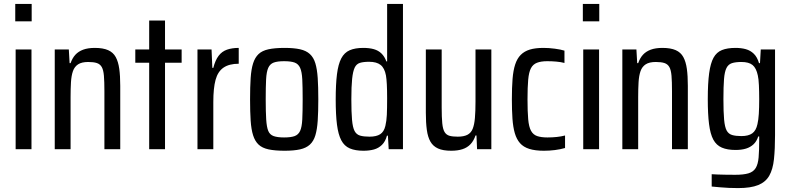

<svg xmlns="http://www.w3.org/2000/svg" viewBox="-20 -763 4043 982"><path d="M58 -654V-743H142V-654ZM60 0V-510H141V0Z M260 0V-510H332L336 -440H341Q350 -466 365.5 -483Q381 -500 405.5 -509Q430 -518 465 -518Q507 -518 533 -506.5Q559 -495 572 -471Q585 -447 590 -411Q595 -375 595 -324V0H514V-296Q514 -346 511.5 -375.5Q509 -405 500.5 -420Q492 -435 475.5 -440.5Q459 -446 431 -446Q398 -446 379.5 -434Q361 -422 353 -399Q345 -376 343 -342.5Q341 -309 341 -266V0Z M743 0V-442H672V-510H743V-658H824V-510H909V-442H824V0Z M990 0V-510H1062L1066 -416H1071Q1081 -455 1098 -477.5Q1115 -500 1141 -509Q1167 -518 1201 -518V-437Q1152 -437 1123 -417Q1094 -397 1082.5 -354.5Q1071 -312 1071 -241V0Z M1436 8Q1386 8 1353.5 1Q1321 -6 1302.5 -23.5Q1284 -41 1274.5 -71Q1265 -101 1262 -146Q1259 -191 1259 -255Q1259 -319 1262 -364Q1265 -409 1274.5 -439Q1284 -469 1302.5 -486.5Q1321 -504 1353.5 -511Q1386 -518 1436 -518Q1483 -518 1514.5 -511Q1546 -504 1565 -486.5Q1584 -469 1593 -439Q1602 -409 1605 -364Q1608 -319 1608 -255Q1608 -191 1605 -146Q1602 -101 1593 -71Q1584 -41 1565 -23.5Q1546 -6 1514.5 1Q1483 8 1436 8ZM1433 -60Q1468 -60 1487 -67Q1506 -74 1515 -93.5Q1524 -113 1526 -152Q1528 -191 1528 -255Q1528 -319 1526 -357.5Q1524 -396 1515 -416Q1506 -436 1487 -443Q1468 -450 1433 -450Q1399 -450 1380 -443Q1361 -436 1352 -416Q1343 -396 1341 -357Q1339 -318 1339 -255Q1339 -191 1341.5 -152Q1344 -113 1352 -93.5Q1360 -74 1379.5 -67Q1399 -60 1433 -60Z M1839 8Q1797 8 1769 -4Q1741 -16 1725.5 -45.5Q1710 -75 1703.5 -125.5Q1697 -176 1697 -254Q1697 -332 1703.5 -383.5Q1710 -435 1725.5 -464.5Q1741 -494 1768.5 -506Q1796 -518 1838 -518Q1869 -518 1892 -511.5Q1915 -505 1931 -489.5Q1947 -474 1956 -449H1960V-743H2041V0H1968L1964 -69H1959Q1951 -39 1933.5 -22Q1916 -5 1892.5 1.5Q1869 8 1839 8ZM1870 -64Q1905 -64 1924.5 -76.5Q1944 -89 1951 -119Q1957 -144 1958.5 -175.5Q1960 -207 1960 -261Q1960 -302 1958.5 -331Q1957 -360 1954 -377Q1947 -415 1926.5 -431Q1906 -447 1868 -447Q1839 -447 1821 -441.5Q1803 -436 1794 -417Q1785 -398 1781 -359.5Q1777 -321 1777 -255Q1777 -189 1780.5 -150Q1784 -111 1793.5 -93Q1803 -75 1821.5 -69.5Q1840 -64 1870 -64Z M2288 8Q2246 8 2220.5 -3.5Q2195 -15 2181.5 -38.5Q2168 -62 2163 -99Q2158 -136 2158 -186V-510H2239V-214Q2239 -163 2242 -132.5Q2245 -102 2254 -87.5Q2263 -73 2279 -68.5Q2295 -64 2321 -64Q2352 -64 2370.5 -73.5Q2389 -83 2397.5 -104Q2406 -125 2409 -159.5Q2412 -194 2412 -244V-510H2493V0H2420L2417 -70H2412Q2403 -43 2386.5 -25.5Q2370 -8 2345.5 0Q2321 8 2288 8Z M2762 8Q2717 8 2687 -1.5Q2657 -11 2639.5 -31Q2622 -51 2613 -82Q2604 -113 2601 -156Q2598 -199 2598 -255Q2598 -315 2601.5 -359Q2605 -403 2615 -433.5Q2625 -464 2643.5 -482.5Q2662 -501 2690 -509.5Q2718 -518 2760 -518Q2787 -518 2817.5 -514Q2848 -510 2867 -504V-441Q2848 -446 2825 -448Q2802 -450 2779 -450Q2747 -450 2726.5 -442Q2706 -434 2695.5 -414Q2685 -394 2681.5 -355.5Q2678 -317 2678 -255Q2678 -192 2681.5 -153Q2685 -114 2696 -94Q2707 -74 2727.5 -67Q2748 -60 2780 -60Q2805 -60 2828 -62.5Q2851 -65 2870 -70V-6Q2846 1 2818 4.5Q2790 8 2762 8Z M2961 -654V-743H3045V-654ZM2963 0V-510H3044V0Z M3163 0V-510H3235L3239 -440H3244Q3253 -466 3268.5 -483Q3284 -500 3308.5 -509Q3333 -518 3368 -518Q3410 -518 3436 -506.5Q3462 -495 3475 -471Q3488 -447 3493 -411Q3498 -375 3498 -324V0H3417V-296Q3417 -346 3414.5 -375.5Q3412 -405 3403.5 -420Q3395 -435 3378.5 -440.5Q3362 -446 3334 -446Q3301 -446 3282.5 -434Q3264 -422 3256 -399Q3248 -376 3246 -342.5Q3244 -309 3244 -266V0Z M3755 199Q3732 199 3708.5 198Q3685 197 3663.5 195Q3642 193 3620 191V128Q3634 129 3650 129.5Q3666 130 3687.5 130.5Q3709 131 3740 131Q3783 131 3808 123.5Q3833 116 3845 96.5Q3857 77 3860 42Q3863 7 3863 -47V-65H3858Q3850 -40 3834 -25Q3818 -10 3795.5 -3Q3773 4 3742 4Q3700 4 3672 -8Q3644 -20 3628.5 -48.5Q3613 -77 3606.5 -128Q3600 -179 3600 -256Q3600 -337 3607 -388.5Q3614 -440 3629.5 -468Q3645 -496 3672.5 -507Q3700 -518 3742 -518Q3771 -518 3794.5 -511.5Q3818 -505 3835.5 -488Q3853 -471 3862 -440H3867L3871 -510H3944V-72Q3944 -1 3938.5 51Q3933 103 3914.5 135.5Q3896 168 3858 183.5Q3820 199 3755 199ZM3772 -67Q3808 -67 3827.5 -81Q3847 -95 3854 -128Q3859 -149 3861 -180.5Q3863 -212 3863 -256Q3863 -294 3861.5 -327Q3860 -360 3856 -377Q3848 -415 3829 -430.5Q3810 -446 3772 -446Q3742 -446 3723.5 -440Q3705 -434 3695.5 -415Q3686 -396 3683 -358Q3680 -320 3680 -256Q3680 -190 3683.5 -151.5Q3687 -113 3696.5 -95.5Q3706 -78 3724.5 -72.5Q3743 -67 3772 -67Z"/></svg>

Font: Saira Condensed Medium
Style: Regular
Weight: 500
Width: 3
Designer: Hector Gatti with collaboration of the Omnibus-Type team
Foundry: Omnibus-Type
Version: Version 1.101